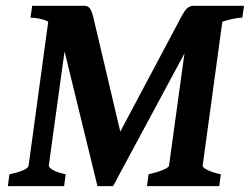

<svg xmlns="http://www.w3.org/2000/svg" viewBox="-20 -635 852 655"><path d="M728 0H481.4L486.8 -40.5Q517.6 -47.4 536.9 -55.7Q556.2 -64 556.6 -70.3L622.1 -545.4L740.2 -573.2L671.4 -70.3Q670.4 -63.5 688.5 -54.7Q706.5 -45.9 733.4 -40.5ZM806.6 -574.7Q790 -574.7 764.4 -568.4Q738.8 -562 711.2 -550.5Q683.6 -539.1 661.1 -523.2Q638.7 -507.3 628.4 -488.3L365.7 0H363.8L359.4 -127.9L596.7 -574.2Q611.8 -603 621.1 -609.1Q630.4 -615.2 638.7 -615.2H812.5ZM312.5 0 189.5 -503.4Q182.6 -532.7 164.1 -548.1Q145.5 -563.5 123.8 -569.1Q102.1 -574.7 84 -574.7L89.8 -615.2H268.6Q278.3 -615.2 285.4 -607.9Q292.5 -600.6 298.8 -574.2L403.8 -128.9L363.8 0ZM198.7 0H6.8L12.2 -40.5Q75.2 -53.7 77.6 -70.3L145 -564.5L216.3 -576.7L146.5 -70.3Q146 -64.5 159.7 -55.7Q173.3 -46.9 204.1 -40.5Z"/></svg>

Font: Gentium Book Plus
Style: Bold Italic
Weight: 700
Italic angle: -8°
Designer: Victor Gaultney, Annie Olsen, Iska Routamaa, Becca Hirsbrunner
Foundry: SIL International
Version: Version 6.101